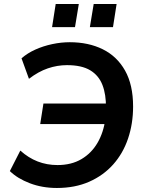

<svg xmlns="http://www.w3.org/2000/svg" viewBox="-20 -925 719 955"><path d="M263 10Q190 10 128.5 -13.5Q67 -37 29 -74L81 -176Q121 -140 167 -122Q213 -104 266 -104Q335 -104 385 -133.5Q435 -163 465 -214.5Q495 -266 504 -333L519 -308H180L196 -410H522L507 -388Q508 -455 489.5 -502.5Q471 -550 428.5 -575.5Q386 -601 313 -601Q265 -601 218 -585Q171 -569 124 -533L87 -635Q117 -661 156 -678.5Q195 -696 239.5 -705.5Q284 -715 327 -715Q420 -715 491 -680Q562 -645 602 -574Q642 -503 642 -395Q642 -310 617 -236Q592 -162 543 -107Q494 -52 423.5 -21Q353 10 263 10ZM427 -790 446 -905H560L542 -790ZM239 -790 257 -905H372L353 -790Z"/></svg>

Font: Nunito Sans 12pt
Style: Bold Italic
Weight: 700
Italic angle: -9°
Designer: Vernon Adams
Foundry: Vernon Adams
Version: Version 3.101;gftools[0.9.27]